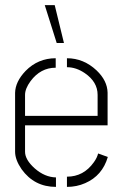

<svg xmlns="http://www.w3.org/2000/svg" viewBox="-20 -732 481 752"><path d="M155.3 -711.9H194.3L230.5 -563.5H202.1ZM39.1 -137.7V-368.2Q40 -412.1 80.1 -454.1Q128.9 -503.9 198.2 -503.9V-466.8Q138.7 -466.8 99.6 -414.1Q78.1 -384.8 78.1 -360.4V-278.3H362.3V-360.4Q362.3 -411.1 312.5 -445.3Q278.3 -468.8 242.2 -468.8V-503.9Q307.6 -503.9 358.4 -456.1Q400.4 -416 401.4 -369.1V-241.2H78.1V-137.7Q78.1 -106.4 116.2 -72.3Q155.3 -38.1 199.2 -37.1V0Q114.3 0 64.5 -69.3Q39.1 -106.4 39.1 -137.7ZM242.2 0V-40Q307.6 -40 347.7 -96.7Q360.4 -114.3 364.3 -130.9L402.3 -117.2Q380.9 -43.9 313.5 -14.6Q280.3 0 242.2 0Z"/></svg>

Font: Post No Bills Jaffna Light
Style: Regular
Weight: 300
Designer: Kosala Senevirathne, Siva Puranthara, Lasantha Premarathna, Tharique Azeez
Foundry: Mooniak
Version: Version 1.220 ; ttfautohint (v1.6)